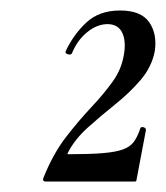

<svg xmlns="http://www.w3.org/2000/svg" viewBox="-20 -749 316 366"><path d="M67 -403Q59 -403 64 -413Q82 -457 106 -488Q130 -519 154 -544.5Q178 -570 195.5 -594.5Q213 -619 217 -650Q220 -674 212 -688.5Q204 -703 185 -703Q165 -703 146 -687.5Q127 -672 117 -647Q115 -644 109.5 -645.5Q104 -647 105 -651Q120 -683 144.5 -706Q169 -729 209 -729Q249 -729 264.5 -706.5Q280 -684 275 -651Q269 -621 248 -596.5Q227 -572 199.5 -550Q172 -528 147 -505.5Q122 -483 109 -457Q108 -455 110 -455Q150 -455 175 -457Q200 -459 214 -464Q228 -469 235 -478.5Q242 -488 247 -503Q248 -508 253.5 -506.5Q259 -505 258 -500L240 -405Q240 -403 237 -403Q200 -403 153 -403Q106 -403 67 -403Z"/></svg>

Font: Cormorant Infant Light SemiBold
Style: Italic
Weight: 600
Italic angle: -10°
Version: Version 4.001